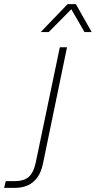

<svg xmlns="http://www.w3.org/2000/svg" viewBox="-152 -747 466 934"><path d="M-132 167 -124 134H-81Q-34 134 -11 112.5Q12 91 22 43L139 -517H174L57 49Q49 89 30.5 115Q12 141 -15.5 154Q-43 167 -80 167ZM46 -591 177 -727H217L294 -591H259L195 -702L85 -591Z"/></svg>

Font: Mona Sans
Style: Italic
Weight: 200
Italic angle: -11.6951°
Designer: Deni Anggara
Foundry: GitHub
Version: Version 2.000